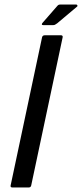

<svg xmlns="http://www.w3.org/2000/svg" viewBox="-20 -829 363 849"><path d="M118 -9Q116 0 107 0H35Q25 0 27 -9L166 -664Q168 -673 178 -673H250Q254 -673 256 -670.5Q258 -668 257 -664ZM216 -718H171Q165 -718 165 -721.5Q165 -725 169 -729L231 -800Q235 -805 238 -807Q241 -809 248 -809H317Q320 -809 322 -805.5Q324 -802 321 -800L233 -726Q228 -723 224.5 -720.5Q221 -718 216 -718Z"/></svg>

Font: Glory Thin Medium
Style: Italic
Weight: 500
Italic angle: -12°
Version: Version 1.011